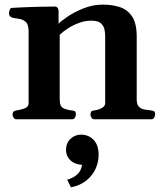

<svg xmlns="http://www.w3.org/2000/svg" viewBox="-20 -515 700 829"><path d="M50.8 0Q42.5 0 38.3 -7.3Q34.2 -14.6 34.2 -20Q34.2 -36.1 50.3 -38.1Q68.4 -40.5 85.9 -46.9Q103.5 -53.2 103.5 -69.3V-379.9Q103.5 -410.2 90.3 -421.1Q77.1 -432.1 60.1 -434.1Q43 -436 30.8 -439.5Q25.9 -441.9 22.5 -445.8Q19 -449.7 19 -459Q19 -464.8 22 -472.7Q24.9 -480.5 30.8 -481Q92.3 -484.4 142.6 -485.6Q192.9 -486.8 218.3 -486.8Q222.2 -486.8 227.1 -482.9Q231.9 -479 232.9 -467.3V-412.6Q242.2 -422.9 271 -442.6Q299.8 -462.4 340.3 -478.8Q380.9 -495.1 425.3 -495.1Q463.9 -495.1 496.8 -484.6Q529.8 -474.1 550 -444.3Q570.3 -414.6 570.3 -356.9V-85.4Q570.3 -62 581.1 -52.7Q591.8 -43.5 606.7 -41.7Q621.6 -40 633.8 -38.1Q642.1 -37.1 646 -33.9Q649.9 -30.8 649.9 -20Q649.9 -14.6 645.8 -7.3Q641.6 0 633.3 0H387.2Q378.9 0 374.8 -7.3Q370.6 -14.6 370.6 -20Q370.6 -27.8 373.5 -32.5Q376.5 -37.1 385.7 -38.1Q401.4 -39.6 417.7 -47.6Q434.1 -55.7 434.1 -69.3V-359.9Q434.1 -370.6 431.4 -386.2Q428.7 -401.9 416.3 -413.8Q403.8 -425.8 374.5 -425.8Q347.2 -425.8 320.3 -415.8Q293.5 -405.8 272 -391.6Q250.5 -377.4 237.8 -364.7V-85.4Q237.8 -54.2 254.9 -47.1Q272 -40 290 -38.1Q300.3 -37.1 304 -34.2Q307.6 -31.2 307.6 -20Q307.6 -14.6 303.5 -7.3Q299.3 0 291 0ZM329.6 66.4Q362.3 66.4 384 88.6Q405.8 110.8 405.8 154.8Q405.8 183.6 393.3 212.4Q380.9 241.2 354.5 263.2Q328.1 285.2 286.6 293.9L270 261.2Q299.8 252.4 317.1 234.4Q334.5 216.3 335.9 181.2L344.2 197.3Q305.2 196.8 285.2 178.2Q265.1 159.7 265.1 131.3Q265.1 103 284.2 84.7Q303.2 66.4 329.6 66.4Z"/></svg>

Font: Gelasio SemiBold
Style: Regular
Weight: 600
Designer: Eben Sorkin
Foundry: Eben Sorkin
Version: Version 1.008